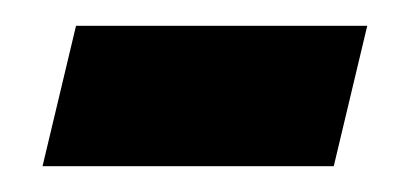

<svg xmlns="http://www.w3.org/2000/svg" viewBox="-20 -347 309 149"><path d="M13 -218 39 -327H265L239 -218Z"/></svg>

Font: Noto Serif Tamil Condensed ExtraBold
Style: Italic
Weight: 800
Width: 3
Italic angle: -12°
Designer: Indian Type Foundry, Tom Grace, and the Monotype Design Team
Foundry: Monotype Imaging Inc.
Version: Version 2.003; ttfautohint (v1.8.4.7-5d5b)